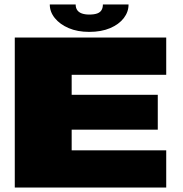

<svg xmlns="http://www.w3.org/2000/svg" viewBox="-20 -844 824 864"><path d="M46.5 0H728V-167.5H302.5V-260.5H690V-417.5H302.5V-507.5H728V-675H46.5ZM381.5 -700.5Q436 -700.5 475.8 -717.5Q515.5 -734.5 537 -762.5Q558.5 -790.5 558.5 -824H443Q443 -809 437 -798.8Q431 -788.5 417.5 -783.5Q404 -778.5 381.5 -778.5Q362 -778.5 348.2 -783.5Q334.5 -788.5 327.5 -798.5Q320.5 -808.5 320.5 -824H204Q204 -790.5 226.8 -762.5Q249.5 -734.5 289 -717.5Q328.5 -700.5 381.5 -700.5Z"/></svg>

Font: Anybody Expanded Black
Style: Regular
Weight: 900
Width: 7
Designer: Tyler Finck
Foundry: Etcetera Type Company
Version: Version 1.113;gftools[0.9.25]